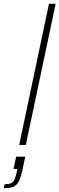

<svg xmlns="http://www.w3.org/2000/svg" viewBox="-55 -763 313 1011"><path d="M46 0 203 -743H238L81 0ZM-35 228 -31 207Q-8 207 3.5 201.5Q15 196 21.5 182Q28 168 33 144L36 127H16L30 62H78L62 137Q56 164 49 181.5Q42 199 31.5 209.5Q21 220 5 224Q-11 228 -35 228Z"/></svg>

Font: Saira Thin Thin
Style: Italic
Weight: 250
Italic angle: -12°
Version: Version 1.101